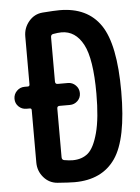

<svg xmlns="http://www.w3.org/2000/svg" viewBox="-53 -782 607 834"><g transform="rotate(-5 250.0 -365.0)"><path d="M191.4 -315.4V-103.5Q191.4 -91.8 201.2 -89.8Q223.6 -85.9 238.3 -85.9Q279.3 -85.9 305.7 -108.4Q332 -130.9 349.1 -194.3Q366.2 -257.8 366.2 -365.2Q366.2 -517.6 332.5 -580.6Q298.8 -643.6 238.3 -643.6Q223.6 -643.6 201.2 -639.6Q191.4 -637.7 191.4 -626V-433.6Q191.4 -421.9 202.1 -421.9H247.1Q266.6 -421.9 280.8 -407.7Q294.9 -393.6 294.9 -373.5Q294.9 -353.5 280.8 -339.8Q266.6 -326.2 247.1 -326.2H202.1Q191.4 -326.2 191.4 -315.4ZM57.6 -326.2Q38.1 -326.2 23.9 -339.8Q9.8 -353.5 9.8 -373.5Q9.8 -393.6 23.9 -407.7Q38.1 -421.9 57.6 -421.9H72.3Q80.1 -421.9 80.1 -430.7V-639.6Q80.1 -676.8 104 -705.1Q127.9 -733.4 164.1 -736.3Q215.8 -740.2 238.3 -740.2Q359.4 -740.2 417 -655.3Q474.6 -570.3 474.6 -365.2Q474.6 -158.2 416.5 -74.2Q358.4 9.8 238.3 9.8Q215.8 9.8 164.1 5.9Q127.9 2.9 104 -24.9Q80.1 -52.7 80.1 -89.8V-318.4Q80.1 -326.2 72.3 -326.2Z"/></g></svg>

Font: Rounded-X Mgen+ 1m medium
Style: Regular
Weight: 500
Designer: [Source Han Sans]
Ryoko NISHIZUKA  (kana & ideographs); Paul D. Hunt (Latin, Greek & Cyrillic); Wenlong ZHANG  (bopomofo
Version: Version 1.059.20150602